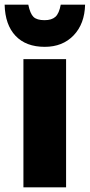

<svg xmlns="http://www.w3.org/2000/svg" viewBox="-49 -808 387 828"><path d="M52 0V-553H236V0ZM144 -606Q63 -606 18 -653.5Q-27 -701 -29 -788H73Q81 -749 95.5 -735Q110 -721 143 -721Q174 -721 190 -735.5Q206 -750 213 -788H318Q316 -705 268.5 -655.5Q221 -606 144 -606Z"/></svg>

Font: Noto Sans Display Black Narrow
Style: Regular
Weight: 900
Width: 4
Designer: Monotype Design team
Foundry: Monotype Imaging Inc.
Version: Version 1.000